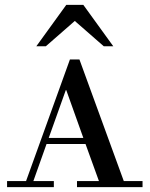

<svg xmlns="http://www.w3.org/2000/svg" viewBox="-20 -768 614 788"><path d="M9 0V-25H87L267 -524H306L488 -25H565V0H296V-25H386L331 -177H171L117 -25H201V0ZM322 -202 252 -398H250L180 -202ZM129 -578 252 -748H322L445 -578H406L287 -682L168 -578Z"/></svg>

Font: Justus
Style: Versalitas
Weight: 400
Version: Version 001.001